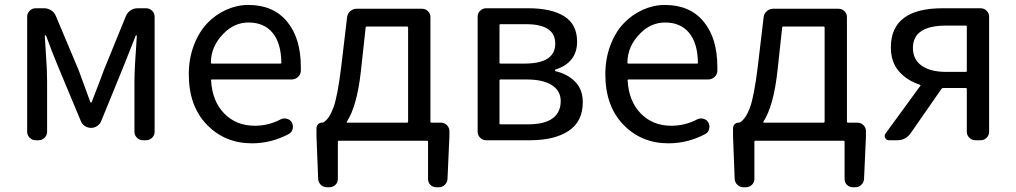

<svg xmlns="http://www.w3.org/2000/svg" viewBox="-20 -577 4181 790"><path d="M127 0Q112.3 0 102.1 -10.3Q91.8 -20.5 91.8 -35.2V-508.8Q91.8 -522.5 102.1 -532.7Q112.3 -543 127 -543H162.1Q177.7 -543 190.9 -534.2Q204.1 -525.4 210 -510.7L303.7 -288.1Q311.5 -266.6 327.6 -223.1Q343.8 -179.7 351.6 -157.2Q351.6 -155.3 354.5 -155.3Q357.4 -155.3 357.4 -157.2Q398.4 -262.7 407.2 -288.1L498 -510.7Q503.9 -525.4 517.1 -534.2Q530.3 -543 545.9 -543H581.1Q595.7 -543 606 -532.7Q616.2 -522.5 616.2 -508.8V-35.2Q616.2 -20.5 606 -10.3Q595.7 0 581.1 0H567.4Q553.7 0 543.5 -10.3Q533.2 -20.5 533.2 -35.2V-245.1Q533.2 -292 543 -429.7Q543 -431.6 541 -431.6Q539.1 -431.6 538.1 -429.7Q536.1 -424.8 488.3 -303.7L396.5 -79.1Q391.6 -66.4 379.9 -58.6Q368.2 -50.8 354.5 -50.8Q340.8 -50.8 329.1 -58.6Q317.4 -66.4 312.5 -79.1L218.8 -303.7Q192.4 -366.2 169.9 -429.7Q168.9 -431.6 166.5 -431.6Q164.1 -431.6 164.1 -429.7Q165 -412.1 168 -370.6Q170.9 -329.1 172.4 -297.4Q173.8 -265.6 173.8 -245.1V-35.2Q173.8 -20.5 163.6 -10.3Q153.3 0 139.6 0Z M1016.6 12.7Q905.3 12.7 831.1 -64Q756.8 -140.6 756.8 -271.5Q756.8 -335 777.3 -389.6Q797.9 -444.3 832 -480.5Q866.2 -516.6 910.6 -536.6Q955.1 -556.6 1002 -556.6Q1104.5 -556.6 1161.1 -488.3Q1217.8 -419.9 1217.8 -301.8Q1217.8 -293 1217.8 -284.2Q1216.8 -269.5 1205.6 -259.8Q1194.3 -250 1179.7 -250H852.5Q847.7 -250 848.6 -245.1Q853.5 -160.2 902.8 -109.9Q952.1 -59.6 1028.3 -59.6Q1085 -59.6 1134.8 -85.9Q1146.5 -91.8 1160.2 -88.4Q1173.8 -85 1180.7 -73.2Q1187.5 -60.5 1184.1 -46.4Q1180.7 -32.2 1168 -25.4Q1095.7 12.7 1016.6 12.7ZM847.7 -318.4Q847.7 -315.4 851.6 -315.4H1133.8Q1137.7 -315.4 1137.7 -319.3Q1137.7 -319.3 1137.7 -319.3Q1136.7 -399.4 1101.6 -441.9Q1066.4 -484.4 1002.9 -484.4Q944.3 -484.4 900.4 -439.5Q847.7 -386.7 847.7 -318.4Z M1489.3 -467.8Q1484.4 -467.8 1484.4 -462.9L1464.8 -283.2Q1449.2 -141.6 1407.2 -76.2Q1405.3 -72.3 1409.2 -72.3H1654.3Q1659.2 -72.3 1659.2 -77.1V-462.9Q1659.2 -467.8 1654.3 -467.8ZM1751 -77.1Q1751 -72.3 1754.9 -72.3H1793.9Q1808.6 -72.3 1818.8 -62Q1829.1 -51.8 1829.1 -38.1V-15.6L1821.3 159.2Q1820.3 173.8 1810.1 183.6Q1799.8 193.4 1785.2 193.4H1775.4Q1760.7 193.4 1751 183.6Q1741.2 173.8 1741.2 159.2V5.9Q1741.2 2 1736.3 2H1374Q1370.1 2 1370.1 5.9V159.2Q1370.1 173.8 1359.9 183.6Q1349.6 193.4 1335 193.4H1325.2Q1310.5 193.4 1300.3 183.6Q1290 173.8 1289.1 159.2L1282.2 -15.6V-48.8Q1282.2 -58.6 1288.6 -65.4Q1294.9 -72.3 1304.7 -72.3Q1307.6 -72.3 1310.5 -73.2Q1335 -87.9 1352.1 -134.8Q1369.1 -181.6 1383.8 -300.8L1408.2 -506.8Q1410.2 -521.5 1421.4 -531.2Q1432.6 -541 1447.3 -541H1715.8Q1730.5 -541 1740.7 -531.2Q1751 -521.5 1751 -506.8Z M1980.5 0Q1965.8 0 1955.6 -10.3Q1945.3 -20.5 1945.3 -35.2V-508.8Q1945.3 -522.5 1955.6 -532.7Q1965.8 -543 1980.5 -543H2154.3Q2249 -543 2301.8 -509.8Q2354.5 -476.6 2354.5 -405.3Q2354.5 -361.3 2331.1 -332.5Q2307.6 -303.7 2265.6 -291Q2263.7 -290 2263.7 -287.6Q2263.7 -285.2 2265.6 -284.2Q2315.4 -272.5 2346.7 -240.7Q2377.9 -209 2377.9 -156.2Q2377.9 -77.1 2319.8 -38.6Q2261.7 0 2162.1 0ZM2035.2 -319.3Q2035.2 -315.4 2040 -315.4H2138.7Q2264.6 -315.4 2264.6 -397.5Q2264.6 -477.5 2144.5 -477.5H2040Q2035.2 -477.5 2035.2 -473.6ZM2035.2 -69.3Q2035.2 -65.4 2040 -65.4H2152.3Q2219.7 -65.4 2253.4 -89.8Q2287.1 -114.3 2287.1 -161.1Q2287.1 -203.1 2251 -226.6Q2214.8 -250 2146.5 -250H2040Q2035.2 -250 2035.2 -246.1Z M2730.5 12.7Q2619.1 12.7 2544.9 -64Q2470.7 -140.6 2470.7 -271.5Q2470.7 -335 2491.2 -389.6Q2511.7 -444.3 2545.9 -480.5Q2580.1 -516.6 2624.5 -536.6Q2668.9 -556.6 2715.8 -556.6Q2818.4 -556.6 2875 -488.3Q2931.6 -419.9 2931.6 -301.8Q2931.6 -293 2931.6 -284.2Q2930.7 -269.5 2919.4 -259.8Q2908.2 -250 2893.6 -250H2566.4Q2561.5 -250 2562.5 -245.1Q2567.4 -160.2 2616.7 -109.9Q2666 -59.6 2742.2 -59.6Q2798.8 -59.6 2848.6 -85.9Q2860.4 -91.8 2874 -88.4Q2887.7 -85 2894.5 -73.2Q2901.4 -60.5 2897.9 -46.4Q2894.5 -32.2 2881.8 -25.4Q2809.6 12.7 2730.5 12.7ZM2561.5 -318.4Q2561.5 -315.4 2565.4 -315.4H2847.7Q2851.6 -315.4 2851.6 -319.3Q2851.6 -319.3 2851.6 -319.3Q2850.6 -399.4 2815.4 -441.9Q2780.3 -484.4 2716.8 -484.4Q2658.2 -484.4 2614.3 -439.5Q2561.5 -386.7 2561.5 -318.4Z M3203.1 -467.8Q3198.2 -467.8 3198.2 -462.9L3178.7 -283.2Q3163.1 -141.6 3121.1 -76.2Q3119.1 -72.3 3123 -72.3H3368.2Q3373 -72.3 3373 -77.1V-462.9Q3373 -467.8 3368.2 -467.8ZM3464.8 -77.1Q3464.8 -72.3 3468.8 -72.3H3507.8Q3522.5 -72.3 3532.7 -62Q3543 -51.8 3543 -38.1V-15.6L3535.2 159.2Q3534.2 173.8 3523.9 183.6Q3513.7 193.4 3499 193.4H3489.3Q3474.6 193.4 3464.8 183.6Q3455.1 173.8 3455.1 159.2V5.9Q3455.1 2 3450.2 2H3087.9Q3084 2 3084 5.9V159.2Q3084 173.8 3073.7 183.6Q3063.5 193.4 3048.8 193.4H3039.1Q3024.4 193.4 3014.2 183.6Q3003.9 173.8 3002.9 159.2L2996.1 -15.6V-48.8Q2996.1 -58.6 3002.4 -65.4Q3008.8 -72.3 3018.6 -72.3Q3021.5 -72.3 3024.4 -73.2Q3048.8 -87.9 3065.9 -134.8Q3083 -181.6 3097.7 -300.8L3122.1 -506.8Q3124 -521.5 3135.3 -531.2Q3146.5 -541 3161.1 -541H3429.7Q3444.3 -541 3454.6 -531.2Q3464.8 -521.5 3464.8 -506.8Z M3954.1 -281.2Q3958 -281.2 3958 -285.2V-467.8Q3958 -471.7 3954.1 -471.7H3873Q3736.3 -471.7 3736.3 -379.9Q3736.3 -332 3772.5 -306.6Q3808.6 -281.2 3873 -281.2ZM3858.4 -543H4014.6Q4029.3 -543 4039.6 -532.7Q4049.8 -522.5 4049.8 -508.8V-35.2Q4049.8 -20.5 4039.6 -10.3Q4029.3 0 4014.6 0H3993.2Q3978.5 0 3968.3 -10.3Q3958 -20.5 3958 -35.2V-210.9Q3958 -214.8 3954.1 -214.8H3860.4Q3856.4 -214.8 3853.5 -210.9L3726.6 -28.3Q3706.1 0 3671.9 0H3637.7Q3627 0 3622.1 -9.8Q3620.1 -13.7 3620.1 -17.6Q3620.1 -23.4 3624 -28.3L3766.6 -223.6Q3769.5 -226.6 3764.6 -228.5Q3710.9 -246.1 3678.2 -284.2Q3645.5 -322.3 3645.5 -381.8Q3645.5 -543 3858.4 -543Z"/></svg>

Font: Gen Jyuu GothicL Regular
Style: Regular
Weight: 400
Designer: [Source Han Sans]
Ryoko NISHIZUKA  (kana & ideographs); Paul D. Hunt (Latin, Greek & Cyrillic); Wenlong ZHANG  (bopomofo
Version: Version 1.002.20150607